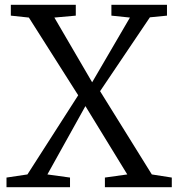

<svg xmlns="http://www.w3.org/2000/svg" viewBox="-20 -778 734 798"><path d="M94 -53 305 -382 100 -705 25 -713V-758H295V-713L206 -705L363 -436L520 -705L443 -713V-758H674V-713L603 -706L396 -399L611 -53L694 -40V0H416V-40L509 -53L335 -337L177 -53L271 -40V0H7V-40Z"/></svg>

Font: Grenzecho Serif
Style: Serif-Regular
Weight: 400
Designer: Dan Reynolds
Foundry: Dan Reynolds
Version: Version 1.001; ttfautohint (v1.1) -l 5 -r 5 -G 72 -x 0 -D la